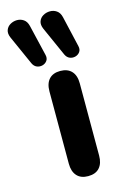

<svg xmlns="http://www.w3.org/2000/svg" viewBox="-178 -831 563 892"><g transform="rotate(-15 104.0 -385.0)"><path d="M131.5 7.8Q96.5 7.8 77.8 -13Q59 -33.8 59 -71.5V-418.8Q59 -457.2 77.8 -477.6Q96.5 -498 131.5 -498Q166.5 -498 185.6 -477.6Q204.8 -457.2 204.8 -418.8V-71.5Q204.8 -33.8 186.1 -13Q167.5 7.8 131.5 7.8ZM170 -566.8 107 -707.8Q97.8 -729 103.5 -744.8Q109.2 -760.5 124 -769.1Q138.8 -777.8 156.8 -778Q174.8 -778.2 189.2 -768.2Q203.8 -758.2 209 -736L243.2 -588.2Q247.5 -571 239.4 -559.6Q231.2 -548.2 217.4 -544.5Q203.5 -540.8 190.2 -546.2Q177 -551.8 170 -566.8ZM12 -566.8 -51 -707.8Q-60.2 -729 -54.5 -744.8Q-48.8 -760.5 -34 -769.1Q-19.2 -777.8 -1.6 -778Q16 -778.2 30.5 -768.2Q45 -758.2 50.2 -736L85.2 -588.2Q89.5 -571 81.4 -559.6Q73.2 -548.2 59.4 -544.5Q45.5 -540.8 32.2 -546.2Q19 -551.8 12 -566.8Z"/></g></svg>

Font: Nunito ExtraLight
Style: Regular
Weight: 200
Designer: Vernon Adams
Foundry: Vernon Adams
Version: Version 3.602;April 4, 2023;FontCreator 14.0.0.2856 64-bit